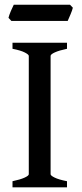

<svg xmlns="http://www.w3.org/2000/svg" viewBox="-20 -797 348 817"><path d="M33.2 0V-25.9Q65.9 -32.7 84.2 -41Q102.5 -49.3 102.5 -55.7V-559.1Q102.5 -564.9 85.4 -573.7Q68.4 -582.5 33.2 -589.4V-615.2H265.1V-589.4Q231.9 -582.5 213.6 -574.2Q195.3 -565.9 195.3 -559.1V-55.7Q195.3 -49.8 212.6 -41.3Q230 -32.7 265.1 -25.9V0ZM290 -764.2Q287.6 -753.4 279.8 -735.1Q272 -716.8 268.1 -708H28.3L16.1 -721.2Q18.6 -731.9 26.1 -749.8Q33.7 -767.6 38.6 -776.9H277.8Z"/></svg>

Font: Gentium Book Plus
Style: Regular
Weight: 400
Designer: Victor Gaultney, Annie Olsen, Iska Routamaa, Becca Hirsbrunner
Foundry: SIL International
Version: Version 6.101